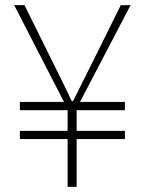

<svg xmlns="http://www.w3.org/2000/svg" viewBox="-20 -724 561 744"><path d="M242 0V-185H57V-217H242V-297H57V-329H228L35 -704H75L184 -484Q202 -447 220.5 -410Q239 -373 258 -332H263Q284 -373 302 -410Q320 -447 339 -484L448 -704H486L290 -329H464V-297H277V-217H464V-185H277V0Z"/></svg>

Font: Noto Sans TC Thin
Style: Regular
Weight: 100
Designer: Ryoko NISHIZUKA 西塚涼子 (kana, bopomofo & ideographs); Paul D. Hunt (Latin, Greek & Cyrillic); Sandoll Communications 산돌커뮤니
Foundry: Adobe
Version: Version 2.004-H2;hotconv 1.0.118;makeotfexe 2.5.65603